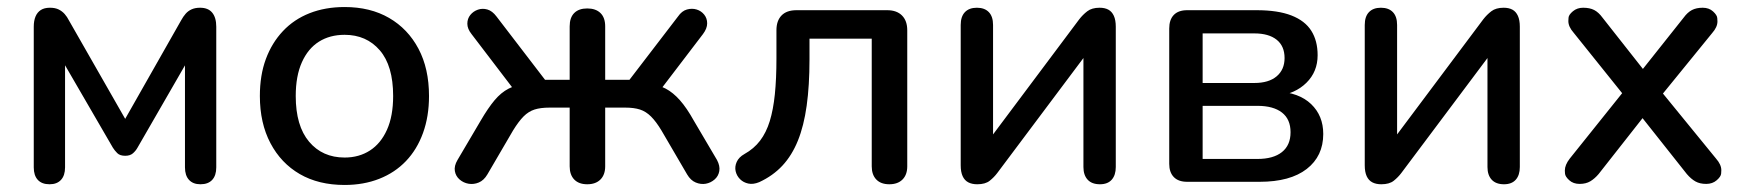

<svg xmlns="http://www.w3.org/2000/svg" viewBox="-20 -517 4964 546"><path d="M121 7Q99 7 87.5 -5.5Q76 -18 76 -41V-441Q76 -458 81 -470Q86 -482 96 -488.5Q106 -495 122 -495Q137 -495 147 -490Q157 -485 164 -477Q171 -469 176 -459L336 -179L495 -459Q501 -470 508 -478Q515 -486 525 -490.5Q535 -495 549 -495Q572 -495 583.5 -481Q595 -467 595 -441V-41Q595 -18 583.5 -5.5Q572 7 550 7Q529 7 517.5 -5.5Q506 -18 506 -41V-371H529L371 -97Q366 -88 358 -81Q350 -74 336 -74Q321 -74 313.5 -81.5Q306 -89 301 -97L142 -371H165V-41Q165 -18 153.5 -5.5Q142 7 121 7Z M960 9Q886 9 832.5 -22Q779 -53 749 -110Q719 -167 719 -244Q719 -303 736 -349Q753 -395 784.5 -428.5Q816 -462 860.5 -479.5Q905 -497 960 -497Q1033 -497 1086.5 -466Q1140 -435 1170 -378.5Q1200 -322 1200 -244Q1200 -186 1183 -139Q1166 -92 1134.5 -59Q1103 -26 1058.5 -8.5Q1014 9 960 9ZM960 -69Q1001 -69 1032 -89Q1063 -109 1080.5 -148Q1098 -187 1098 -244Q1098 -330 1060 -374Q1022 -418 960 -418Q918 -418 887 -398.5Q856 -379 838.5 -340Q821 -301 821 -244Q821 -159 859 -114Q897 -69 960 -69Z M1650 7Q1626 7 1613 -6.5Q1600 -20 1600 -44V-211H1543Q1517 -211 1500 -205.5Q1483 -200 1469 -186Q1455 -172 1439 -146L1366 -21Q1356 -4 1341.5 2Q1327 8 1312.5 5.5Q1298 3 1287 -6.5Q1276 -16 1273.5 -30.5Q1271 -45 1281 -62L1347 -174Q1368 -210 1386.5 -232Q1405 -254 1426.5 -265Q1448 -276 1475 -279L1453 -247L1321 -420Q1309 -435 1309 -449.5Q1309 -464 1317.5 -474.5Q1326 -485 1339 -489.5Q1352 -494 1366 -490Q1380 -486 1392 -470L1530 -290H1600V-442Q1600 -467 1613 -480Q1626 -493 1650 -493Q1674 -493 1687.5 -480Q1701 -467 1701 -442V-290H1770L1908 -470Q1919 -486 1933.5 -490Q1948 -494 1961 -490Q1974 -486 1982.5 -475.5Q1991 -465 1991 -450.5Q1991 -436 1979 -420L1847 -247L1825 -279Q1852 -276 1873 -265Q1894 -254 1913.5 -232Q1933 -210 1953 -174L2019 -62Q2028 -45 2025.5 -30.5Q2023 -16 2012 -6.5Q2001 3 1987 5.5Q1973 8 1958.5 2Q1944 -4 1934 -21L1861 -146Q1846 -171 1831.5 -185.5Q1817 -200 1800 -205.5Q1783 -211 1758 -211H1701V-44Q1701 -20 1687.5 -6.5Q1674 7 1650 7Z M2509 7Q2485 7 2472 -6.5Q2459 -20 2459 -44V-407H2282V-348Q2282 -274 2274 -216.5Q2266 -159 2249 -117Q2232 -75 2205 -46Q2178 -17 2139 1Q2122 8 2108 5Q2094 2 2084.5 -7.5Q2075 -17 2072 -30Q2069 -43 2075 -56.5Q2081 -70 2097 -79Q2124 -94 2141.5 -117Q2159 -140 2169 -172.5Q2179 -205 2183.5 -249Q2188 -293 2188 -351V-431Q2188 -458 2202.5 -473Q2217 -488 2245 -488H2503Q2530 -488 2545 -473Q2560 -458 2560 -431V-44Q2560 -20 2546.5 -6.5Q2533 7 2509 7Z M2759 7Q2744 7 2733.5 1.5Q2723 -4 2717.5 -16Q2712 -28 2712 -47V-446Q2712 -470 2724 -482.5Q2736 -495 2758 -495Q2780 -495 2792 -482.5Q2804 -470 2804 -446V-100H2778L3049 -462Q3059 -475 3072 -485Q3085 -495 3107 -495Q3122 -495 3132 -489.5Q3142 -484 3147.5 -472Q3153 -460 3153 -441V-42Q3153 -19 3141.5 -6Q3130 7 3108 7Q3085 7 3073 -6Q3061 -19 3061 -42V-388H3088L2816 -25Q2807 -13 2794.5 -3Q2782 7 2759 7Z M3356 0Q3331 0 3318 -13.5Q3305 -27 3305 -51V-436Q3305 -461 3318 -474.5Q3331 -488 3356 -488H3554Q3614 -488 3652.5 -473Q3691 -458 3709 -429.5Q3727 -401 3727 -360Q3727 -313 3695 -281.5Q3663 -250 3611 -244V-257Q3674 -254 3708.5 -221Q3743 -188 3743 -136Q3743 -73 3696 -36.5Q3649 0 3562 0ZM3400 -65H3556Q3601 -65 3625.5 -84.5Q3650 -104 3650 -141Q3650 -178 3625.5 -197Q3601 -216 3556 -216H3400ZM3400 -281H3547Q3588 -281 3610.5 -300Q3633 -319 3633 -352Q3633 -386 3610.5 -404Q3588 -422 3547 -422H3400Z M3908 7Q3893 7 3882.5 1.5Q3872 -4 3866.5 -16Q3861 -28 3861 -47V-446Q3861 -470 3873 -482.5Q3885 -495 3907 -495Q3929 -495 3941 -482.5Q3953 -470 3953 -446V-100H3927L4198 -462Q4208 -475 4221 -485Q4234 -495 4256 -495Q4271 -495 4281 -489.5Q4291 -484 4296.5 -472Q4302 -460 4302 -441V-42Q4302 -19 4290.5 -6Q4279 7 4257 7Q4234 7 4222 -6Q4210 -19 4210 -42V-388H4237L3965 -25Q3956 -13 3943.5 -3Q3931 7 3908 7Z M4472 6Q4454 6 4442.5 -4.5Q4431 -15 4430.5 -23.5Q4430 -32 4430 -32Q4430 -48 4444 -66L4593 -252L4455 -424Q4440 -441 4440 -457Q4440 -458 4440.5 -466.5Q4441 -475 4453 -485Q4465 -495 4482 -495Q4501 -495 4513.5 -488.5Q4526 -482 4537 -467L4652 -321L4768 -467Q4779 -482 4791.5 -488.5Q4804 -495 4822 -495Q4840 -495 4851.5 -484.5Q4863 -474 4863.5 -465.5Q4864 -457 4864 -456Q4864 -440 4849 -423L4709 -251L4860 -66Q4875 -49 4875 -33Q4875 -32 4874.5 -23.5Q4874 -15 4862 -4.5Q4850 6 4832 6Q4814 6 4801.5 -1Q4789 -8 4777 -22L4651 -181L4526 -22Q4515 -9 4502.5 -1.5Q4490 6 4472 6Z"/></svg>

Font: Nunito SemiBold
Style: Regular
Weight: 600
Designer: Vernon Adams
Foundry: Vernon Adams
Version: Version 3.602